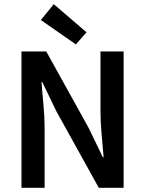

<svg xmlns="http://www.w3.org/2000/svg" viewBox="-20 -901 696 921"><path d="M83 0V-654H202L406 -286L473 -147H477Q473 -198 467.5 -256.5Q462 -315 462 -370V-654H573V0H454L250 -368L183 -507H179Q183 -455 188.5 -398Q194 -341 194 -286V0ZM344 -688 176 -805 238 -881 395 -746Z"/></svg>

Font: TT Toshiba Sans Medium
Style: Regular
Weight: 500
Designer: Paul D. Hunt
Foundry: Toshiba Corporation
Version: Version 2.020;PS 2.000;hotconv 1.0.86;makeotf.lib2.5.63406